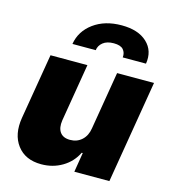

<svg xmlns="http://www.w3.org/2000/svg" viewBox="-116 -883 882 985"><g transform="rotate(15 324.5 -390.5)"><path d="M397.7 -238.6 448.9 -545.5H644.9L554 0H367.9L384.9 -103.7H379.3Q354 -51.8 304.3 -22.4Q254.6 7.1 193.2 7.1Q108 7.1 65 -50.1Q22 -107.2 36.9 -197.4L95.2 -545.5H291.2L240.1 -238.6Q234 -197.8 250.5 -174.9Q267 -152 304 -152Q340.9 -152 366.3 -175.2Q391.7 -198.5 397.7 -238.6ZM188.9 -630.7Q200.3 -700.6 260.1 -744.5Q320 -788.4 409.1 -788.4Q497.5 -788.4 544.2 -744.5Q590.9 -700.6 579.5 -630.7H456Q458.8 -655.9 444.2 -672.4Q429.7 -688.9 393.5 -688.9Q356.9 -688.9 336.1 -672.1Q315.3 -655.2 312.5 -630.7Z"/></g></svg>

Font: Karasuma Gothic
Style: Italic
Weight: 900
Italic angle: -9.39999°
Designer: Rasmus Andersson / Ryoko Nishizuka
Foundry: Genbu
Version: Version 1.00